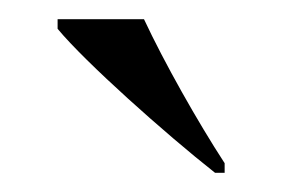

<svg xmlns="http://www.w3.org/2000/svg" viewBox="-20 -786 294 200"><path d="M204 -606H214V-616C186 -659 151 -721 130 -766H40V-756C69 -721 152 -647 204 -606Z"/></svg>

Font: Noto Serif Display
Style: Regular
Weight: 400
Designer: Monotype Design Team
Foundry: Monotype Imaging Inc.
Version: Version 2.009